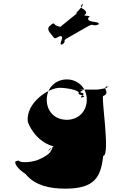

<svg xmlns="http://www.w3.org/2000/svg" viewBox="-20 -851 781 1146"><path d="M133 188C191 260 285 275 369 275C544 275 582 208 596 79C640 79 582 -278 596 -278C640 -296 592 -324 615 -334C659 -334 599 -336 613 -336C648 -327 562 -316 558 -316H453C501 -312 448 -307 462 -299C505 -289 450 -276 466 -269C510 -269 455 -270 469 -270C510 -277 443 -286 449 -292C463 -314 368 -327 337 -327C268 -327 132 -235 146 -123C190 -11 300 58 412 15C458 15 498 -58 526 -80C533 -148 541 -159 523 -164C501 -164 498 -166 498 -160C496 -149 495 -143 475 -142C468 -145 460 -131 452 -131C414 -63 334 -8 294 27C247 68 241 76 262 56C267 52 272 41 280 35C300 30 294 25 294 29C293 33 288 46 283 48C283 71 200 109 188 109C161 117 122 120 102 114C88 106 89 105 71 114C68 126 83 156 133 188ZM259 -256C259 -327 312 -377 379 -377C445 -377 498 -327 498 -256C498 -186 448 -136 379 -136C307 -136 259 -186 259 -256ZM298 -631C305 -621 307 -618 336 -635C374 -640 323 -580 350 -586C379 -603 324 -569 353 -586C384 -614 344 -602 386 -626C415 -643 469 -673 498 -690C546 -718 522 -690 567 -704C596 -721 539 -690 568 -707C580 -727 492 -712 508 -746C537 -763 462 -750 491 -767C508 -799 441 -796 471 -826C500 -843 439 -809 468 -826C495 -828 422 -767 437 -772C466 -789 311 -671 340 -688C358 -695 332 -686 310 -702C299 -716 297 -714 272 -692C259 -669 282 -653 298 -631Z"/></svg>

Font: Hussar Przerywany
Style: Regular
Weight: 400
Foundry: Cannot Into Space Fonts
Version: Version 0.982